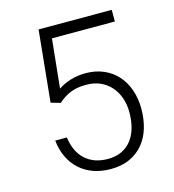

<svg xmlns="http://www.w3.org/2000/svg" viewBox="-108 -801 815 901"><g transform="rotate(-15 300.0 -350.5)"><path d="M127 -364.3 161.6 -710.9H517.1V-654.3H211.4L187 -416.5Q213.4 -434.6 247.6 -445.1Q281.7 -455.6 320.8 -455.6Q369.1 -455.6 408.2 -438.7Q447.3 -421.9 474.6 -391.4Q502 -360.8 516.6 -318.6Q531.2 -276.4 531.2 -226.6Q531.2 -177.2 518.6 -134.3Q505.9 -91.3 479.7 -59.3Q453.6 -27.3 413.8 -8.8Q374 9.8 319.8 9.8Q275.4 9.8 237.5 -3.4Q199.7 -16.6 171.1 -42Q142.6 -67.4 124.8 -104Q106.9 -140.6 102.1 -187H158.7Q163.1 -152.3 175.8 -125Q188.5 -97.7 209 -78.6Q229.5 -59.6 257.3 -49.6Q285.2 -39.6 319.8 -39.6Q358.9 -39.6 387.7 -53.7Q416.5 -67.9 435.5 -93Q454.6 -118.2 463.6 -152.1Q472.7 -186 472.7 -225.6Q472.7 -262.7 461.7 -294.9Q450.7 -327.1 429.7 -351.1Q408.7 -375 378.7 -388.7Q348.6 -402.3 310.5 -402.3Q288.1 -402.3 269.3 -399.4Q250.5 -396.5 234.1 -389.9Q217.8 -383.3 202.9 -373.8Q188 -364.3 173.3 -351.1Z"/></g></svg>

Font: Roboto Mono Light
Style: Regular
Weight: 300
Designer: Google
Version: Version 2.000985; 2015; ttfautohint (v1.3)